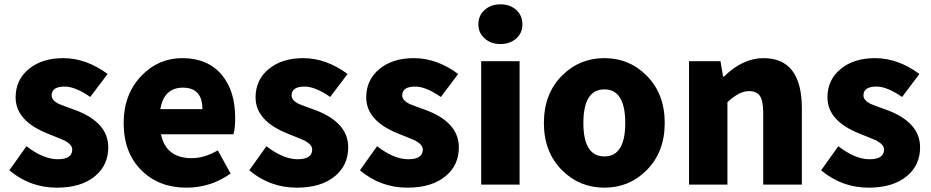

<svg xmlns="http://www.w3.org/2000/svg" viewBox="-20 -851 4292 885"><path d="M23 -66 102 -177Q180 -117 246 -117Q313 -117 313 -162Q313 -184 278 -203Q268 -208 200 -235Q52 -294 52 -402Q52 -483 113 -533Q173 -583 272 -583Q377 -583 476 -510L396 -404Q327 -452 278 -452Q218 -452 218 -411Q218 -389 251 -372Q262 -367 329 -343Q479 -286 479 -172Q479 -90 419 -40Q355 14 242 14Q118 14 23 -66Z M633 -65Q550 -146 550 -284Q550 -417 633 -503Q711 -583 820 -583Q939 -583 1004 -504Q1064 -430 1064 -308Q1064 -258 1056 -232H722Q745 -122 864 -122Q923 -122 984 -158L1043 -51Q952 14 839 14Q713 14 633 -65ZM913 -348Q913 -447 823 -447Q736 -447 719 -348Z M1129 -66 1208 -177Q1286 -117 1352 -117Q1419 -117 1419 -162Q1419 -184 1384 -203Q1374 -208 1306 -235Q1158 -294 1158 -402Q1158 -483 1219 -533Q1279 -583 1378 -583Q1483 -583 1582 -510L1502 -404Q1433 -452 1384 -452Q1324 -452 1324 -411Q1324 -389 1357 -372Q1368 -367 1435 -343Q1585 -286 1585 -172Q1585 -90 1525 -40Q1461 14 1348 14Q1224 14 1129 -66Z M1639 -66 1718 -177Q1796 -117 1862 -117Q1929 -117 1929 -162Q1929 -184 1894 -203Q1884 -208 1816 -235Q1668 -294 1668 -402Q1668 -483 1729 -533Q1789 -583 1888 -583Q1993 -583 2092 -510L2012 -404Q1943 -452 1894 -452Q1834 -452 1834 -411Q1834 -389 1867 -372Q1878 -367 1945 -343Q2095 -286 2095 -172Q2095 -90 2035 -40Q1971 14 1858 14Q1734 14 1639 -66Z M2198 -569H2375V0H2198ZM2214 -674Q2185 -699 2185 -739Q2185 -780 2214 -805Q2242 -831 2287 -831Q2331 -831 2360 -805Q2388 -779 2388 -739Q2388 -699 2360 -674Q2331 -648 2287 -648Q2242 -648 2214 -674Z M2572 -65Q2487 -149 2487 -284Q2487 -420 2572 -504Q2652 -583 2766 -583Q2880 -583 2959 -504Q3044 -420 3044 -284Q3044 -149 2959 -65Q2880 14 2766 14Q2652 14 2572 -65ZM2862 -284Q2862 -439 2766 -439Q2669 -439 2669 -284Q2669 -130 2766 -130Q2862 -130 2862 -284Z M3156 -569H3301L3313 -498H3317Q3404 -583 3499 -583Q3676 -583 3676 -352V0H3498V-330Q3498 -387 3482 -410Q3467 -431 3432 -431Q3387 -431 3333 -380V0H3156Z M3765 -66 3844 -177Q3922 -117 3988 -117Q4055 -117 4055 -162Q4055 -184 4020 -203Q4010 -208 3942 -235Q3794 -294 3794 -402Q3794 -483 3855 -533Q3915 -583 4014 -583Q4119 -583 4218 -510L4138 -404Q4069 -452 4020 -452Q3960 -452 3960 -411Q3960 -389 3993 -372Q4004 -367 4071 -343Q4221 -286 4221 -172Q4221 -90 4161 -40Q4097 14 3984 14Q3860 14 3765 -66Z"/></svg>

Font: KaiGen Gothic KR Heavy
Style: Heavy
Weight: 900
Designer: Ryoko NISHIZUKA  (kana & ideographs); Paul D. Hunt (Latin, Greek & Cyrillic); Wenlong ZHANG  (bopomofo); Sandoll Communi
Foundry: Adobe Systems Incorporated
Version: Version 1.002 March 28, 2018